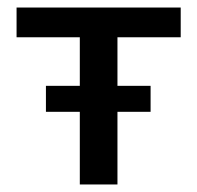

<svg xmlns="http://www.w3.org/2000/svg" viewBox="-20 -490 524 510"><path d="M292 -391V-262H380V-193H292V0H192V-193H102V-262H192V-391H24V-470H460V-391Z"/></svg>

Font: Ysabeau SC Semibold
Style: Regular
Weight: 600
Designer: Christian Thalmann (Catharsis Fonts)
Version: Version 0.003